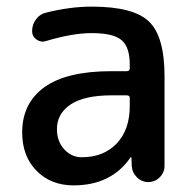

<svg xmlns="http://www.w3.org/2000/svg" viewBox="-20 -550 584 580"><path d="M317 -262Q235 -262 193.5 -234.5Q152 -207 152 -160Q152 -123 174 -99Q196 -75 227 -75Q293 -75 332.5 -116.5Q372 -158 372 -230V-254Q372 -262 363 -262ZM202 10Q134 10 90.5 -34Q47 -78 47 -150Q47 -238 114 -286.5Q181 -335 317 -335H363Q372 -335 372 -344V-355Q372 -408 347 -429Q322 -450 257 -450Q199 -450 119 -426Q104 -421 90.5 -430.5Q77 -440 77 -456Q77 -476 89 -492Q101 -508 120 -512Q192 -530 257 -530Q383 -530 430 -485Q477 -440 477 -320V-49Q477 -29 462.5 -14.5Q448 0 428 0Q408 0 393.5 -14.5Q379 -29 378 -49L377 -74Q377 -75 376 -75Q374 -75 374 -74Q316 10 202 10Z"/></svg>

Font: Rounded Mplus 1c Medium
Style: Regular
Weight: 500
Version: Version 1.059.20150529